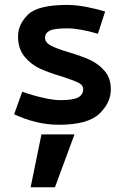

<svg xmlns="http://www.w3.org/2000/svg" viewBox="-20 -508 516 799"><path d="M38.8 0ZM225 11.2Q345 11.2 393.1 -34.4Q441.2 -80 441.2 -136.2Q441.2 -182.5 415.6 -212.5Q390 -242.5 354.4 -258.8Q318.8 -275 263.8 -291.2Q213.8 -306.2 190.6 -318.8Q167.5 -331.2 167.5 -351.2Q167.5 -370 186.2 -380Q205 -390 260 -390Q310 -390 387.5 -367.5L417.5 -460Q386.2 -470 341.9 -478.8Q297.5 -487.5 258.8 -487.5Q137.5 -487.5 96.2 -446.9Q55 -406.2 55 -356.2Q55 -305 82.5 -271.9Q110 -238.8 147.5 -221.9Q185 -205 240 -188.8Q286.2 -173.8 306.2 -163.8Q326.2 -153.8 326.2 -137.5Q326.2 -113.8 305 -102.5Q283.8 -91.2 231.2 -91.2Q202.5 -91.2 158.8 -101.2Q115 -111.2 72.5 -126.2L38.8 -32.5Q132.5 11.2 225 11.2ZM107.5 271.2H208.8L290 51.2H152.5Z"/></svg>

Font: Cambay
Style: Bold
Weight: 700
Designer: Pooja Saxena
Foundry: Pooja Saxena
Version: Version 1.096;PS 001.096;hotconv 1.0.70;makeotf.lib2.5.58329